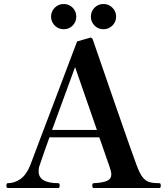

<svg xmlns="http://www.w3.org/2000/svg" viewBox="-20 -939 837 959"><path d="M783 -12Q783 0 777 0H448Q444 0 442.5 -3Q441 -6 441 -12Q441 -24 448 -24Q492 -26 514 -35.5Q536 -45 536 -68Q536 -82 526 -110Q526 -109 497 -193Q490 -211 476 -253H227Q200 -179 179 -116Q173 -102 173 -83Q173 -24 272 -24Q278 -24 278 -12Q278 0 272 0H19Q15 0 13.5 -3Q12 -6 12 -12Q12 -24 19 -24Q52 -24 81.5 -44.5Q111 -65 130 -111L182 -249Q227 -366 279.5 -506Q332 -646 365 -732L431 -751Q441 -751 444 -740Q475 -649 559.5 -405.5Q644 -162 662 -115Q677 -74 691.5 -55Q706 -36 724.5 -30Q743 -24 777 -24Q783 -24 783 -12ZM464 -290 355 -604 240 -290ZM298 -919Q272 -919 253.5 -900.5Q235 -882 235 -856Q235 -830 253.5 -811.5Q272 -793 298 -793Q325 -793 343 -811.5Q361 -830 361 -856Q361 -882 343 -900.5Q325 -919 298 -919ZM497 -919Q470 -919 452 -900.5Q434 -882 434 -856Q434 -830 452 -811.5Q470 -793 497 -793Q523 -793 541.5 -811.5Q560 -830 560 -856Q560 -882 541.5 -900.5Q523 -919 497 -919Z"/></svg>

Font: Shippori Mincho
Style: Bold
Weight: 700
Designer: FONTDASU
Foundry: FONTDASU / Google Inc. / but / Adobe
Version: Version 3.110; ttfautohint (v1.8.3)